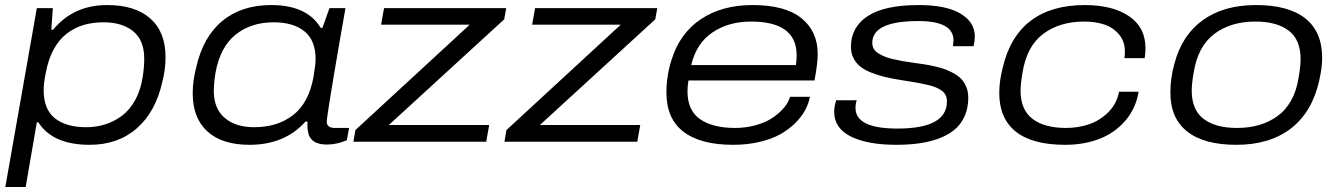

<svg xmlns="http://www.w3.org/2000/svg" viewBox="-20 -558 5279 756"><path d="M1 178.2 125 -525.9H188L182.1 -440.9H189Q269 -538.1 401.9 -538.1Q512.2 -538.1 572 -485.1Q631.8 -432.1 631.8 -333Q631.8 -283.7 619.1 -235.8Q593.3 -118.2 519 -53Q444.8 12.2 333 12.2Q188 12.2 130.9 -76.2H125L81.1 178.2ZM318.8 -57.1Q358.9 -57.1 394.5 -68.4Q430.2 -79.6 460.9 -102.8Q491.7 -126 512.9 -165Q534.2 -204.1 542 -255.9Q547.9 -293.9 547.9 -327.1Q547.9 -399.9 504.2 -435.1Q460.4 -470.2 388.2 -470.2Q344.7 -470.2 308.8 -459.5Q272.9 -448.7 242.7 -425.5Q212.4 -402.3 191.2 -363.3Q169.9 -324.2 160.2 -271Q151.9 -229.5 151.9 -203.1Q151.9 -127.9 196 -92.5Q240.2 -57.1 318.8 -57.1Z M962.4 12.2Q854.5 12.2 796.6 -40.5Q738.8 -93.3 738.8 -189.9Q738.8 -240.2 752.4 -292Q779.3 -412.6 855.2 -475.3Q931.2 -538.1 1047.4 -538.1Q1189.5 -538.1 1242.7 -448.2H1249.5L1277.3 -525.9H1340.3L1320.3 -412.1Q1266.6 -101.1 1266.6 -79.1Q1266.6 -54.2 1298.3 -54.2H1354.5L1345.7 -5.9Q1305.7 11.2 1267.6 11.2Q1199.7 11.2 1192.4 -42Q1189 -60.1 1191.4 -78.1L1183.6 -80.1Q1101.6 12.2 962.4 12.2ZM980.5 -57.1Q1072.8 -57.1 1134.3 -105Q1195.8 -152.8 1214.4 -254.9Q1222.7 -306.2 1222.7 -325.2Q1222.7 -399.4 1178.7 -434.8Q1134.8 -470.2 1057.6 -470.2Q968.8 -470.2 908 -421.9Q847.2 -373.5 828.6 -272Q821.8 -228.5 821.8 -200.2Q821.8 -130.4 864.7 -93.8Q907.7 -57.1 980.5 -57.1Z M1371.6 0 1379.4 -45.9 1829.6 -460.9H1480.5L1492.2 -525.9H1973.1L1965.3 -481.9L1511.2 -65.9H1906.2L1894.5 0Z M1966.3 0 1974.1 -45.9 2424.3 -460.9H2075.2L2086.9 -525.9H2567.9L2560.1 -481.9L2106 -65.9H2501L2489.3 0Z M2866.7 12.2Q2738.3 12.2 2671.1 -39.3Q2604 -90.8 2604 -193.8Q2604 -259.3 2624 -321.8Q2656.7 -427.2 2740 -482.7Q2823.2 -538.1 2942.9 -538.1Q3071.8 -538.1 3135.7 -486.3Q3199.7 -434.6 3199.7 -345.2Q3199.7 -307.6 3187 -241.2H2690.9Q2687 -219.7 2687 -198.2Q2687 -123 2736.8 -88.6Q2786.6 -54.2 2874 -54.2Q2918.9 -54.2 2958.3 -65.7Q2997.6 -77.1 3024.2 -95.7Q3050.8 -114.3 3067.9 -135Q3085 -155.8 3090.8 -176.8H3168.9Q3164.1 -149.9 3150.1 -124Q3136.2 -98.1 3111.1 -73.2Q3085.9 -48.3 3052.5 -29.5Q3019 -10.7 2970.9 0.7Q2922.9 12.2 2866.7 12.2ZM2701.7 -301.8H3113.8Q3116.7 -315.9 3116.7 -340.8Q3116.7 -473.1 2937 -473.1Q2848.6 -473.1 2785.2 -430.2Q2721.7 -387.2 2701.7 -301.8Z M3510.3 12.2Q3395.5 12.2 3330.1 -20.5Q3264.6 -53.2 3264.6 -118.2Q3264.6 -138.7 3272.5 -163.1H3353.5Q3348.6 -150.9 3348.6 -132.8Q3348.6 -51.8 3513.7 -51.8Q3708.5 -51.8 3708.5 -158.2Q3708.5 -171.9 3703.9 -182.1Q3699.2 -192.4 3689.5 -200Q3679.7 -207.5 3666.7 -213.1Q3653.8 -218.8 3635.7 -223.1Q3617.7 -227.5 3597.9 -231.2Q3578.1 -234.9 3552.7 -238.8Q3538.6 -240.7 3531.2 -242.2Q3492.2 -248 3462.9 -255.4Q3433.6 -262.7 3407.7 -273.2Q3381.8 -283.7 3365.5 -297.6Q3349.1 -311.5 3339.8 -330.6Q3330.6 -349.6 3330.6 -374Q3330.6 -451.2 3396.5 -494.6Q3462.4 -538.1 3597.7 -538.1Q3705.6 -538.1 3762 -504.4Q3818.4 -470.7 3818.4 -414.1Q3818.4 -397.5 3813.5 -376H3732.4Q3732.4 -379.9 3733.4 -387.7Q3734.4 -395.5 3734.4 -398.9Q3734.4 -475.1 3596.7 -475.1Q3414.6 -475.1 3414.6 -389.2Q3414.6 -376.5 3420.2 -366.2Q3425.8 -356 3438 -348.4Q3450.2 -340.8 3463.4 -335.2Q3476.6 -329.6 3497.1 -325Q3517.6 -320.3 3534.2 -317.4Q3550.8 -314.5 3575.7 -311Q3602.5 -307.6 3621.6 -304.4Q3640.6 -301.3 3664.8 -295.7Q3689 -290 3705.8 -283.4Q3722.7 -276.9 3740.2 -266.4Q3757.8 -255.9 3768.3 -243.4Q3778.8 -231 3785.6 -213.4Q3792.5 -195.8 3792.5 -174.8Q3792.5 -125.5 3772.7 -89.4Q3752.9 -53.2 3715.3 -31Q3677.7 -8.8 3626.7 1.7Q3575.7 12.2 3510.3 12.2Z M4174.3 12.2Q4044.9 12.2 3979.7 -39.8Q3914.6 -91.8 3914.6 -191.9Q3914.6 -239.3 3928.2 -291Q3956.1 -413.1 4037.6 -475.6Q4119.1 -538.1 4251.5 -538.1Q4360.4 -538.1 4425.3 -494.4Q4490.2 -450.7 4490.2 -369.1Q4490.2 -350.6 4487.3 -329.1H4407.2Q4409.2 -337.9 4409.2 -356Q4409.2 -395 4386.2 -422.4Q4363.3 -449.7 4328.4 -461.4Q4293.5 -473.1 4249.5 -473.1Q4152.3 -473.1 4087.6 -424.6Q4022.9 -376 4006.3 -272.9Q3998.5 -227.5 3998.5 -201.2Q3998.5 -125.5 4045.7 -89.8Q4092.8 -54.2 4177.2 -54.2Q4225.1 -54.2 4267.8 -68.6Q4310.5 -83 4344 -116.2Q4377.4 -149.4 4386.2 -196.8H4463.4Q4452.1 -129.9 4410.2 -81.8Q4368.2 -33.7 4307.6 -10.7Q4247.1 12.2 4174.3 12.2Z M4848.1 12.2Q4721.2 12.2 4654.8 -40Q4588.4 -92.3 4588.4 -192.9Q4588.4 -251.5 4604 -306.2Q4633.3 -418.9 4715.8 -478.5Q4798.3 -538.1 4925.3 -538.1Q5053.7 -538.1 5119.9 -485.4Q5186 -432.6 5186 -330.1Q5186 -291.5 5174.3 -240.2Q5146.5 -116.7 5063 -52.2Q4979.5 12.2 4848.1 12.2ZM4850.1 -54.2Q4897 -54.2 4936.5 -65.4Q4976.1 -76.7 5008.8 -99.9Q5041.5 -123 5063.5 -161.9Q5085.4 -200.7 5093.3 -252.9Q5101.1 -297.4 5101.1 -325.2Q5101.1 -401.9 5054.2 -437.5Q5007.3 -473.1 4923.3 -473.1Q4826.2 -473.1 4761.5 -424.6Q4696.8 -376 4680.2 -272.9Q4672.4 -228.5 4672.4 -201.2Q4672.4 -125.5 4719.2 -89.8Q4766.1 -54.2 4850.1 -54.2Z"/></svg>

Font: Archivo Expanded Light
Style: Italic
Weight: 300
Width: 7
Italic angle: -10°
Designer: Hector Gatti
Foundry: Omnibus-Type
Version: Version 2.001